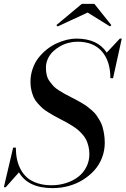

<svg xmlns="http://www.w3.org/2000/svg" viewBox="-40 -960 651 995"><path d="M414.1 -895 259 -823 252 -829.8 384 -939.9H449L537.1 -829.8L530 -823ZM-10 10H-20L28.1 -195.1H42Q42.2 -162.1 48.2 -134Q54.2 -106 67.9 -80.8Q81.5 -55.7 102.4 -38.1Q123.3 -20.5 155 -10.3Q186.8 0 227.1 0Q266.8 0 302.4 -11.4Q337.9 -22.7 364.7 -43.1Q391.6 -63.5 407.3 -94.1Q423.1 -124.8 423.1 -160.9Q423.1 -182.4 418.5 -201.4Q413.8 -220.5 407 -234.9Q400.1 -249.3 387.6 -263.3Q375 -277.3 364.3 -286.7Q353.5 -296.1 335.7 -307.3Q317.9 -318.4 305.8 -325.1Q293.7 -331.8 273.4 -342.3Q251.5 -353.8 240.1 -360Q228.8 -366.2 209.2 -378.4Q189.7 -390.6 179.3 -400.1Q168.9 -409.7 155.3 -424.8Q141.6 -439.9 134.8 -455.2Q127.9 -470.5 122.9 -491.1Q117.9 -511.7 117.9 -534.9Q117.9 -571 129.2 -603.5Q140.4 -636 159.2 -660Q178 -684.1 202.1 -703.5Q226.3 -722.9 253.1 -735.1Q279.8 -747.3 305.8 -753.7Q331.8 -760 355 -760Q465.8 -760 513.2 -687.5L581.1 -760H591.1L545.9 -554.9H532Q532 -643.3 487.9 -693.6Q443.8 -743.9 361.1 -743.9Q338.4 -743.9 315.1 -737.8Q291.7 -731.7 270.9 -719.8Q250 -708 233.6 -692Q217.3 -676 207.6 -654.4Q198 -632.8 198 -608.9Q198 -587.9 202.4 -570.3Q206.8 -552.7 217.4 -538.2Q228 -523.7 237.7 -513.3Q247.3 -502.9 265.9 -491.2Q284.4 -479.5 295.9 -473.3Q307.4 -467 330.1 -455.3Q348.6 -445.8 358.2 -440.8Q367.7 -435.8 384.9 -425.7Q402.1 -415.5 411.7 -408.1Q421.4 -400.6 435.8 -388.3Q450.2 -376 458.3 -364.6Q466.3 -353.3 476.1 -337.2Q485.8 -321 490.8 -304.1Q495.8 -287.1 499.4 -265.5Q502.9 -243.9 502.9 -220Q502.9 -179 488.5 -142Q474.1 -105 448.5 -76.8Q422.9 -48.6 389 -27.7Q355.2 -6.8 315.1 4Q274.9 14.9 232.9 14.9Q105.5 14.9 58.3 -66.9Z"/></svg>

Font: Bodoni* 16
Style: Italic
Weight: 400
Italic angle: -13°
Version: Version 2.000